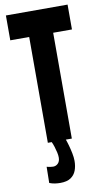

<svg xmlns="http://www.w3.org/2000/svg" viewBox="-100 -746 548 1013"><g transform="rotate(-10 173.5 -240.0)"><path d="M81.5 123.6Q93.1 126.2 100.7 127.5Q108.2 128.8 115.9 128.8Q131.2 128.8 142.2 117.6Q153.1 106.5 153.1 85.8Q153.1 74.5 149.8 59.3Q146.5 44.2 141.1 27.1Q135.6 10.1 128.7 -4.2H204.7Q210.4 10.4 216.6 32.2Q222.7 54 227.4 76.9Q232 99.8 232 118Q232 146.8 223.3 169.7Q214.6 192.7 194.3 206.3Q174 220 138.1 220Q124.8 220 110.3 218Q95.7 216 80.1 210ZM338.9 -566.9H238.3V0H109.8V-566.9H8.5V-700H338.9Z"/></g></svg>

Font: Georama ExtraCondensed Thin
Style: Regular
Weight: 100
Width: 2
Designer: Jean-Baptiste Levee
Foundry: Production Type
Version: Version 1.001